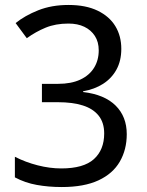

<svg xmlns="http://www.w3.org/2000/svg" viewBox="-20 -744 591 774"><path d="M229 10Q176 10 128.5 1.5Q81 -7 40 -29V-112Q83 -90 132 -77.5Q181 -65 227 -65Q317 -65 358.5 -102.5Q400 -140 400 -206Q400 -250 377.5 -278Q355 -306 313.5 -319Q272 -332 214 -332H149V-406H214Q267 -406 303.5 -423Q340 -440 359 -470.5Q378 -501 378 -541Q378 -575 362.5 -599Q347 -623 320 -636Q293 -649 256 -649Q204 -649 164 -632.5Q124 -616 88 -590L43 -651Q80 -681 134 -702.5Q188 -724 256 -724Q326 -724 373.5 -701Q421 -678 445 -638.5Q469 -599 469 -547Q469 -499 449.5 -463.5Q430 -428 395.5 -406Q361 -384 315 -376V-373Q401 -363 446 -318.5Q491 -274 491 -203Q491 -141 463 -92.5Q435 -44 377 -17Q319 10 229 10Z"/></svg>

Font: hindi115
Style: Book
Weight: 400
Designer: Jelle Bosma - Monotype Design Team
Foundry: Monotype Imaging Inc.
Version: Version 2.003